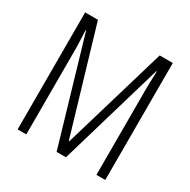

<svg xmlns="http://www.w3.org/2000/svg" viewBox="-160 -865 1005 1015"><g transform="rotate(30 342.5 -357.0)"><path d="M314 0 128 -634H125Q127 -586 128 -559Q129 -532 129 -519V0H76V-714H154L341 -82H344L531 -714H611V0H557V-516Q557 -530 557.5 -557.5Q558 -585 560 -633H557L371 0Z"/></g></svg>

Font: Noto Sans Lao UI ExtCond Light
Style: Regular
Weight: 300
Width: 2
Designer: Monotype Design Team
Foundry: Monotype Imaging Inc.
Version: Version 2.000; ttfautohint (v1.8.4.7-5d5b)